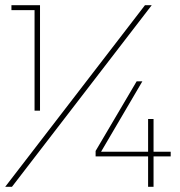

<svg xmlns="http://www.w3.org/2000/svg" viewBox="-34 -719 693 739"><path d="M10 -699H120V-293H99V-680H10ZM524 -699H550L12 0H-14ZM492 -406H514L355 -135H536V-261H557V-135H623V-117H557V0H536V-117H334V-138Z"/></svg>

Font: Gontserrat Thin
Style: Regular
Weight: 250
Designer: Julieta Ulanovsky
Foundry: Julieta Ulanovsky
Version: Version 6.001